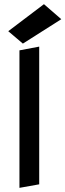

<svg xmlns="http://www.w3.org/2000/svg" viewBox="-20 -905 317 930"><path d="M20 -753.9 90.8 -693.8 276.9 -812 192.9 -884.8ZM74.2 -661.1V4.9L169.9 -12.2V-679.2Z"/></svg>

Font: Comic Neue Angular
Style: Bold
Weight: 700
Designer: Craig Rozynski
Foundry: Craig Rozynski
Version: Version 2.003